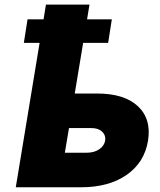

<svg xmlns="http://www.w3.org/2000/svg" viewBox="-20 -794 679 814"><path d="M454.1 -711.9 438.5 -612.3H332.5L296.9 -397.5H390.6Q506.3 -397.9 564.5 -343.8Q622.6 -289.6 607.4 -196.3Q591.8 -104.5 516.4 -52.2Q440.9 0 323.2 0H46.9L147.9 -612.3H81.1L96.7 -711.9H164.6L174.8 -774.4H359.4L349.1 -711.9ZM254.9 -146.5H347.7Q378.4 -146.5 399.9 -160.6Q421.4 -174.8 425.8 -197.3Q429.2 -220.7 412.6 -236.1Q396 -251.5 366.2 -251H272.5Z"/></svg>

Font: Inter Tight Black
Style: Italic
Weight: 900
Italic angle: -9.39999°
Designer: Rasmus Andersson
Foundry: rsms
Version: Version 3.004; ttfautohint (v1.8.4.7-5d5b)